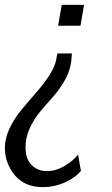

<svg xmlns="http://www.w3.org/2000/svg" viewBox="-24 -520 461 790"><path d="M212 -300H272Q269 -261 267 -255Q260 -218 238.5 -182.5Q217 -147 191 -118Q165 -89 140 -59Q115 -29 98 8.5Q81 46 81 86Q81 134 106 159Q131 184 169 184Q207 184 243 162Q279 140 297 116L309 183Q285 212 242 231Q199 250 153 250Q77 250 36.5 200.5Q-4 151 -4 88Q-4 49 15.5 8Q35 -33 64.5 -68.5Q94 -104 123.5 -137.5Q153 -171 177 -207Q201 -243 207 -273ZM230 -500H322L307 -414H215Z"/></svg>

Font: Cabin
Style: Italic
Weight: 400
Designer: Pablo Impallari
Foundry: Pablo Impallari. www.impallari.com Igino Marini. www.ikern.com
Version: Version 1.005